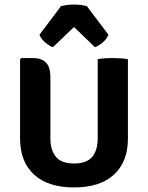

<svg xmlns="http://www.w3.org/2000/svg" viewBox="-20 -808 649 842"><path d="M541 -200.5Q541 -98.5 479.8 -42.2Q418.5 14 304.5 14Q191 14 129.5 -42.2Q68 -98.5 68 -200.5V-548L73.5 -553.5H122.5Q161.5 -553.5 181.2 -534Q201 -514.5 201 -469V-201.5Q201 -149 225.5 -120Q250 -91 304.5 -91Q360 -91 384.2 -120Q408.5 -149 408.5 -201.5V-548.5Q424.5 -551.5 442 -552.5Q459.5 -553.5 473 -553.5Q485.5 -553.5 505.5 -552.5Q525.5 -551.5 541 -548ZM361 -781 455.5 -655.5Q447 -635 428.8 -620.5Q410.5 -606 396.5 -601L304.5 -689.5L212 -601Q198 -606 179.8 -620.5Q161.5 -635 153 -655.5L247.5 -781Q273 -788 304.5 -788Q335.5 -788 361 -781Z"/></svg>

Font: Signika SC SemiBold
Style: Regular
Weight: 600
Designer: Anna Giedryś
Foundry: Anna Giedryś
Version: Version 2.000; ttfautohint (v1.8.3) -l 8 -r 50 -G 200 -x 9 -